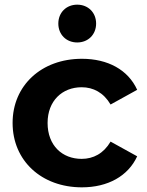

<svg xmlns="http://www.w3.org/2000/svg" viewBox="-20 -796 629 823"><path d="M331 7C442 7 529 -41 568 -126L454 -189C424 -138 380 -115 330 -115C247 -115 184 -172 184 -269C184 -364 247 -422 330 -422C380 -422 424 -399 454 -348L568 -411C529 -497 442 -544 331 -544C158 -544 34 -430 34 -269C34 -107 158 7 331 7ZM311 -614C358 -614 392 -648 392 -695C392 -742 358 -776 311 -776C264 -776 230 -742 230 -695C230 -648 264 -614 311 -614Z"/></svg>

Font: Montserrat-Alt1
Style: Bold
Weight: 700
Designer: Differentunic
Foundry: Differentunic
Version: Version 7.222